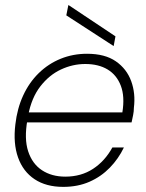

<svg xmlns="http://www.w3.org/2000/svg" viewBox="-20 -718 571 750"><path d="M227 12Q160 12 115 -18Q70 -48 50.5 -103Q31 -158 40 -232Q47 -294 70.5 -345Q94 -396 131.5 -432.5Q169 -469 217 -488.5Q265 -508 320 -508Q390 -508 432.5 -478.5Q475 -449 492.5 -401Q510 -353 503 -297Q503 -283 500 -268.5Q497 -254 494 -240H73L80 -279H458Q468 -341 452 -383Q436 -425 400.5 -446.5Q365 -468 313 -468Q264 -468 218 -446.5Q172 -425 137.5 -380.5Q103 -336 90 -267L87 -249Q74 -176 90 -127Q106 -78 144 -53Q182 -28 235 -28Q297 -28 343.5 -58.5Q390 -89 419 -142H464Q443 -98 409 -63Q375 -28 329.5 -8Q284 12 227 12ZM424 -538 239 -658 247 -698H248L431 -576Z"/></svg>

Font: DM Sans 28pt ExtraLight
Style: Italic
Weight: 250
Italic angle: -10°
Version: Version 4.004;gftools[0.9.30]